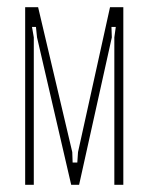

<svg xmlns="http://www.w3.org/2000/svg" viewBox="-20 -514 408 534"><path d="M323 0H298V-410L302 -439H290L291 -410L200 0H178L83 -410L80 -439H69L74 -410V0H50V-494H86L181 -91L182 -62H195L197 -91L286 -494H323Z"/></svg>

Font: Moniqa Thin Paragraph
Style: Regular
Weight: 100
Designer: Rajesh Rajput
Foundry: Rajesh Rajput
Version: Version 1.000